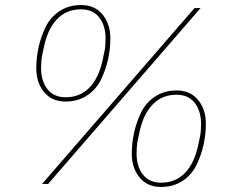

<svg xmlns="http://www.w3.org/2000/svg" viewBox="-20 -730 923 762"><path d="M171 0H147L752 -698H776ZM240 -327Q186 -327 155 -364.5Q124 -402 124 -459Q124 -501 133 -542Q142 -583 161 -622.5Q180 -662 216.5 -686Q253 -710 302 -710Q356 -710 387 -672.5Q418 -635 418 -578Q418 -536 409 -495Q400 -454 381 -414.5Q362 -375 325.5 -351Q289 -327 240 -327ZM241 -344Q298 -344 335.5 -383Q373 -422 388 -495L395 -528Q399 -549 399 -577Q399 -628 374 -660.5Q349 -693 301 -693Q244 -693 206.5 -654Q169 -615 154 -542L147 -509Q143 -488 143 -460Q143 -409 168 -376.5Q193 -344 241 -344ZM619 12Q565 12 534 -25.5Q503 -63 503 -120Q503 -162 512 -203Q521 -244 540 -283.5Q559 -323 595.5 -347Q632 -371 681 -371Q735 -371 766 -333.5Q797 -296 797 -239Q797 -197 788 -156Q779 -115 760 -75.5Q741 -36 704.5 -12Q668 12 619 12ZM620 -5Q677 -5 714.5 -44Q752 -83 767 -156L774 -189Q778 -210 778 -238Q778 -289 753 -321.5Q728 -354 680 -354Q623 -354 585.5 -315Q548 -276 533 -203L526 -170Q522 -149 522 -121Q522 -70 547 -37.5Q572 -5 620 -5Z"/></svg>

Font: IBM Plex Sans Thin
Style: Italic
Weight: 100
Italic angle: -11.31°
Designer: Mike Abbink, Paul van der Laan, Pieter van Rosmalen
Foundry: Bold Monday
Version: Version 3.0